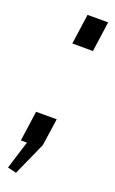

<svg xmlns="http://www.w3.org/2000/svg" viewBox="-142 -534 410 682"><g transform="rotate(20 63.0 -193.0)"><path d="M88 -114 73 -11 17 114 -16 106 17 0H-6L10 -114ZM142 -500 126 -386H48L64 -500Z"/></g></svg>

Font: Pathway Extreme Condensed
Style: Italic
Weight: 400
Width: 3
Italic angle: -8°
Version: Version 1.001;gftools[0.9.26]